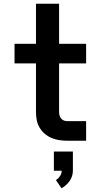

<svg xmlns="http://www.w3.org/2000/svg" viewBox="-20 -755 540 1030"><path d="M343 0Q321 0 299.5 -3Q278 -6 257.5 -14.5Q237 -23 220 -37.5Q203 -52 192 -71Q181 -90 177 -111.5Q173 -133 173 -155V-415H58V-520H173V-735H297V-520H442V-415H297V-155Q297 -145 299.5 -135.5Q302 -126 308.5 -118.5Q315 -111 324 -108Q333 -105 343 -105H442V0ZM310 255 280 211Q293 203 302 189.5Q311 176 311 161H269V58H371V161Q371 175 366.5 189.5Q362 204 353.5 216Q345 228 334 238Q323 248 310 255Z"/></svg>

Font: Iosevka SS04 Extrabold
Style: Regular
Weight: 800
Monospace: yes
Designer: Belleve Invis
Foundry: Belleve Invis
Version: Version 19.0.0; ttfautohint (v1.8.4)